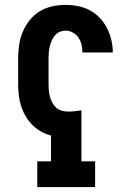

<svg xmlns="http://www.w3.org/2000/svg" viewBox="-20 -763 540 783"><path d="M132 0V-105H188V-210Q166 -216 146 -227.5Q126 -239 110.5 -255Q95 -271 83.5 -291Q72 -311 65.5 -332.5Q59 -354 56.5 -376.5Q54 -399 54 -421V-525Q54 -552 58 -579.5Q62 -607 72.5 -632.5Q83 -658 100.5 -680Q118 -702 141.5 -716.5Q165 -731 192.5 -737Q220 -743 248 -743Q273 -743 298.5 -738Q324 -733 346.5 -721Q369 -709 387 -690Q405 -671 416.5 -648Q428 -625 434 -600Q440 -575 440 -549H316Q316 -565 312.5 -580.5Q309 -596 300.5 -609Q292 -622 277.5 -630Q263 -638 248 -638Q235 -638 223.5 -633Q212 -628 204 -618.5Q196 -609 191 -597.5Q186 -586 183 -574Q180 -562 179 -549.5Q178 -537 178 -525V-421Q178 -408 179 -395Q180 -382 183.5 -369Q187 -356 193.5 -344Q200 -332 209.5 -323.5Q219 -315 232 -311.5Q245 -308 259 -308Q272 -308 285.5 -309.5Q299 -311 312 -313V-105H368V0Z"/></svg>

Font: Iosevka Slab Extrabold
Style: Regular
Weight: 800
Monospace: yes
Designer: Belleve Invis
Foundry: Belleve Invis
Version: Version 11.1.1; ttfautohint (v1.8.3)